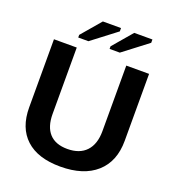

<svg xmlns="http://www.w3.org/2000/svg" viewBox="-157 -1009 1036 1140"><g transform="rotate(20 361.0 -439.0)"><path d="M353 9.8Q210.9 9.8 135.5 -59.6Q60.1 -128.9 60.1 -257.8V-688H204.1V-269Q204.1 -187.5 242.9 -145.3Q281.7 -103 356.9 -103Q434.1 -103 475.6 -147.2Q517.1 -191.4 517.1 -273.9V-688H661.1V-265.1Q661.1 -134.3 580.3 -62.3Q499.5 9.8 353 9.8ZM256.3 -747.1H191.9V-763.7L296.9 -886.7H411.6V-865.7ZM454.6 -747.1H390.1V-763.7L495.1 -886.7H609.9V-865.7Z"/></g></svg>

Font: Liberation Sans
Style: Bold
Weight: 700
Designer: Steve Matteson
Foundry: Ascender Corporation
Version: Version 2.1.5